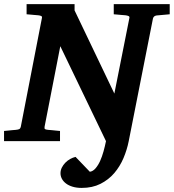

<svg xmlns="http://www.w3.org/2000/svg" viewBox="-34 -691 851 940"><path d="M731.9 -615.2Q717.8 -612.8 714.8 -600.1L596.2 0Q587.9 42 570.6 83Q553.2 124 525.4 156.5Q497.6 189 458 209Q418.5 229 366.2 229Q340.8 229 321.5 223.1Q302.2 217.3 289.1 207.3Q275.9 197.3 269 184.3Q262.2 171.4 262.2 157.2Q262.2 142.6 268.8 129.4Q275.4 116.2 285.9 105.5Q296.4 94.7 309.6 87.4Q322.8 80.1 335.9 77.1L405.8 149.9Q420.9 147.9 433.6 133.3Q446.3 118.7 456.1 97.2Q465.8 75.7 472.9 50Q480 24.4 484.9 0L261.2 -464.8L184.1 -69.8Q182.6 -61 187 -58.6Q191.4 -56.2 202.1 -55.2Q210.9 -54.7 220.2 -53.7Q228.5 -52.7 238.5 -51.8Q248.5 -50.8 259.8 -49.8V0H-14.2V-49.8Q-3.4 -50.8 6.6 -51.8Q16.6 -52.7 24.9 -53.7Q34.2 -54.7 43 -55.2Q53.7 -56.2 59.6 -58.6Q65.4 -61 67.9 -70.8L170.9 -601.1Q173.3 -609.9 168 -612.5Q162.6 -615.2 152.8 -616.2Q144 -616.7 134.8 -617.7Q126.5 -618.7 116.5 -619.4Q106.4 -620.1 96.2 -621.1V-670.9H331.1V-640.1L525.9 -232.9L599.1 -601.1Q601.6 -609.9 595.2 -612.5Q588.9 -615.2 580.1 -616.2Q570.8 -616.7 561.5 -617.7Q553.2 -618.7 543 -619.4Q532.7 -620.1 522.9 -621.1V-670.9H796.9V-621.1Z"/></svg>

Font: Charis SIL Eur
Style: Bold Italic
Weight: 700
Italic angle: -11°
Foundry: SIL International
Version: Version 5.000